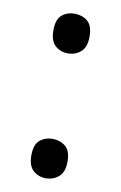

<svg xmlns="http://www.w3.org/2000/svg" viewBox="-70 -592 408 648"><g transform="rotate(10 134.0 -268.0)"><path d="M72 -482Q72 -520 90 -535Q108 -550 133 -550Q159 -550 177.5 -535Q196 -520 196 -482Q196 -446 177.5 -430Q159 -414 133 -414Q108 -414 90 -430Q72 -446 72 -482ZM72 -54Q72 -91 90 -106Q108 -121 133 -121Q159 -121 177.5 -106Q196 -91 196 -54Q196 -18 177.5 -2Q159 14 133 14Q108 14 90 -2Q72 -18 72 -54Z"/></g></svg>

Font: Noto Sans Syloti Nagri
Style: Regular
Weight: 400
Designer: Monotype Design Team
Foundry: Monotype Imaging Inc.
Version: Version 2.003; ttfautohint (v1.8.4.7-5d5b)